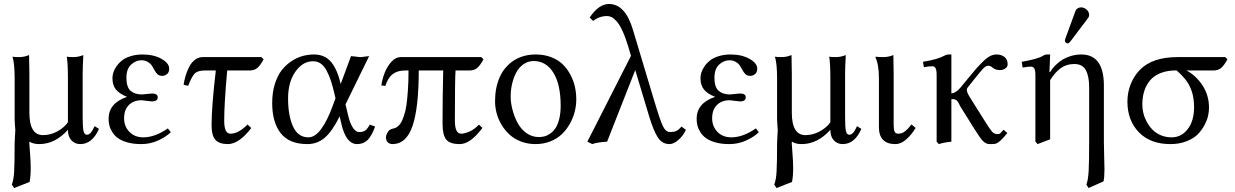

<svg xmlns="http://www.w3.org/2000/svg" viewBox="-20 -718 6259 973"><path d="M398.9 -342.8V-124Q398.9 -73.7 403.1 -54.4Q407.2 -35.2 420.4 -35.2Q430.2 -35.2 439.2 -44.7Q448.2 -54.2 459.5 -78.6L481.4 -64.9Q447.8 12.2 386.7 12.2Q359.9 12.2 342 -6.6Q324.2 -25.4 324.2 -60.1Q259.3 12.2 178.7 12.2Q148.9 12.2 129.4 0Q128.4 2 128.4 6.8Q128.4 12.2 132.1 57.1Q135.7 102.1 135.7 133.3Q135.7 175.3 129.9 204.1L51.3 234.9L40 217.3Q49.3 193.4 51.8 151.1Q54.2 108.9 54.2 7.3Q54.2 -6.8 55.9 -27.8Q57.6 -48.8 57.6 -59.1Q57.6 -63.5 55.9 -82.3Q54.2 -101.1 54.2 -111.8V-322.3Q54.2 -394.5 43.5 -430.7Q54.2 -428.7 77.6 -428.7Q103 -428.7 127.4 -439Q128.9 -375 128.9 -342.8V-147.5Q128.9 -33.2 197.8 -33.2Q236.3 -33.2 271.5 -52.7Q306.6 -72.3 324.2 -98.6V-322.3Q324.2 -396.5 318.4 -430.7Q329.1 -428.7 352.5 -428.7Q377.9 -428.7 402.3 -439Q398.9 -375 398.9 -342.8Z M608.9 -118.7Q608.9 -77.6 635.7 -49.8Q662.6 -22 706.1 -22Q765.6 -22 830.6 -67.4L845.7 -47.9Q817.9 -22 778.8 -4.9Q739.7 12.2 695.8 12.2Q656.2 12.2 626 3.7Q595.7 -4.9 577.9 -17.8Q560.1 -30.8 549.1 -48.6Q538.1 -66.4 534.2 -82.5Q530.3 -98.6 530.3 -115.7Q530.3 -195.8 624 -227.1Q585.9 -242.2 567.9 -263.9Q549.8 -285.6 549.8 -321.8Q549.8 -335 554.2 -349.9Q558.6 -364.7 569.8 -381.3Q581.1 -397.9 597.4 -411.1Q613.8 -424.3 641.4 -433.1Q668.9 -441.9 702.6 -441.9Q758.8 -441.9 798.1 -419.9Q837.4 -397.9 837.4 -370.1Q837.4 -351.1 826.2 -342.3Q814.9 -333.5 802.2 -333.5Q787.1 -333.5 778.1 -341.8Q769 -350.1 760.7 -366.2Q752.9 -380.9 747.3 -388.7Q741.7 -396.5 728.3 -404.5Q714.8 -412.6 696.8 -412.6Q668 -412.6 644.3 -390.6Q620.6 -368.7 620.6 -324.2Q620.6 -276.4 641.8 -257.8Q663.1 -239.3 699.2 -239.3Q699.7 -239.3 711.4 -240.5Q723.1 -241.7 735.6 -242.9Q748 -244.1 750.5 -244.1Q779.3 -244.1 779.3 -225.1Q779.3 -204.1 749.5 -204.1Q745.6 -204.1 724.1 -207Q702.6 -210 698.2 -210Q656.7 -210 632.8 -185.5Q608.9 -161.1 608.9 -118.7Z M1007.8 -428.7Q1007.8 -428.7 1304.7 -428.7L1315.9 -417.5Q1300.3 -388.2 1285.2 -374.5Q1270 -360.8 1244.1 -360.8H1131.3Q1116.2 -191.4 1116.2 -106.4Q1116.2 -40.5 1147.5 -40.5Q1188.5 -40.5 1234.4 -86.9L1253.4 -69.3Q1190.9 12.2 1134.8 12.2Q1091.8 12.2 1072 -9Q1052.2 -30.3 1052.2 -83.5Q1052.2 -178.2 1073.7 -360.8H1018.1Q982.4 -360.8 967.3 -345.9Q952.1 -331.1 933.6 -283.2L910.6 -288.1Q913.6 -310.5 920.2 -332.8Q926.8 -355 938 -377.7Q949.2 -400.4 967.3 -414.6Q985.4 -428.7 1007.8 -428.7Z M1731 -189 1744.6 -131.3Q1754.4 -91.3 1768.8 -70.1Q1783.2 -48.8 1800.3 -48.8Q1819.8 -48.8 1830.6 -56.4Q1841.3 -64 1854 -86.4L1880.9 -76.7Q1863.8 -29.3 1843 -8.5Q1822.3 12.2 1790 12.2Q1733.9 12.2 1710.4 -88.9L1701.2 -128.4Q1664.1 -53.2 1626.2 -20.5Q1588.4 12.2 1537.6 12.2Q1445.8 12.2 1402.6 -43Q1359.4 -98.1 1359.4 -195.8Q1359.4 -249 1372.8 -292Q1386.2 -335 1407.7 -362.3Q1429.2 -389.6 1457.5 -408.2Q1485.8 -426.8 1514.2 -434.3Q1542.5 -441.9 1571.3 -441.9Q1626 -441.9 1657.5 -404.5Q1689 -367.2 1706.5 -293V-292L1758.8 -433.6Q1766.1 -433.6 1782.5 -431.2Q1798.8 -428.7 1806.6 -428.7Q1814.5 -428.7 1829.6 -431.2Q1844.7 -433.6 1850.6 -433.6ZM1680.2 -219.7 1675.3 -241.2Q1666 -280.8 1657 -308.3Q1647.9 -335.9 1635.3 -359.9Q1622.6 -383.8 1605.5 -395.8Q1588.4 -407.7 1566.4 -407.7Q1514.6 -407.7 1477.3 -355.2Q1439.9 -302.7 1439.9 -219.2Q1439.9 -131.3 1465.1 -76.7Q1490.2 -22 1543 -22Q1576.2 -22 1606.9 -63.2Q1637.7 -104.5 1665 -178.7Z M2418.9 -428.7 2430.2 -417.5Q2414.6 -388.2 2399.4 -374.5Q2384.3 -360.8 2358.4 -360.8H2288.6Q2285.2 -319.3 2285.2 -106.4Q2285.2 -40.5 2316.9 -40.5Q2332.5 -40.5 2357.7 -50.8Q2382.8 -61 2407.2 -86.4L2424.8 -69.8Q2363.8 12.2 2310.1 12.2Q2259.8 12.2 2241.2 -10.7Q2222.7 -33.7 2222.7 -91.8Q2222.7 -227.1 2226.1 -360.8H2102.1Q2102.1 -172.9 2070.8 -80.3Q2039.6 12.2 1968.3 12.2Q1956.5 12.2 1946.3 4.2Q1936 -3.9 1936 -22.5Q1936 -33.2 1944.6 -47.9Q1953.1 -62.5 1970.2 -65.9Q1978 -67.4 1983.6 -69.6Q1989.3 -71.8 1998.3 -79.6Q2007.3 -87.4 2013.7 -98.9Q2020 -110.4 2027.6 -132.6Q2035.2 -154.8 2039.6 -184.6Q2043.9 -214.4 2047.1 -259.5Q2050.3 -304.7 2050.3 -360.8H2032.2Q1994.1 -360.8 1970 -342.3Q1945.8 -323.7 1932.6 -282.2L1912.6 -285.2Q1917 -316.9 1929.4 -348.9Q1941.9 -380.9 1963.6 -404.8Q1985.4 -428.7 2010.3 -428.7Z M2488.8 -205.1Q2488.8 -273.9 2512.5 -327.1Q2536.1 -380.4 2583.5 -411.1Q2630.9 -441.9 2695.3 -441.9Q2738.3 -441.9 2773.4 -428.2Q2808.6 -414.6 2831.8 -391.8Q2855 -369.1 2870.8 -339.1Q2886.7 -309.1 2893.6 -277.8Q2900.4 -246.6 2900.4 -214.4Q2900.4 -183.6 2892.6 -152.3Q2884.8 -121.1 2868.2 -91.3Q2851.6 -61.5 2827.9 -38.6Q2804.2 -15.6 2769.5 -1.7Q2734.9 12.2 2693.8 12.2Q2654.8 12.2 2621.1 -0.5Q2587.4 -13.2 2563.5 -34.7Q2539.6 -56.2 2522.5 -84.2Q2505.4 -112.3 2497.1 -143.1Q2488.8 -173.8 2488.8 -205.1ZM2685.1 -408.7Q2656.2 -408.7 2633.3 -392.8Q2610.4 -377 2596.4 -350.8Q2582.5 -324.7 2575.2 -293.2Q2567.9 -261.7 2567.9 -228Q2567.9 -197.8 2576.7 -163.6Q2585.4 -129.4 2601.8 -97.4Q2618.2 -65.4 2646.7 -44.4Q2675.3 -23.4 2710.4 -23.4Q2725.6 -23.4 2739.5 -27.1Q2753.4 -30.8 2768.8 -41.5Q2784.2 -52.2 2795.4 -69.1Q2806.6 -85.9 2814 -115.2Q2821.3 -144.5 2821.3 -182.1Q2821.3 -290 2784.4 -349.4Q2747.6 -408.7 2685.1 -408.7Z M3456.1 -60.1Q3442.4 -30.3 3418.2 -9Q3394 12.2 3372.6 12.2Q3336.9 12.2 3314.9 -19.8Q3293 -51.8 3270.5 -126L3199.2 -362.8L3056.6 0Q3005.9 2.9 2981.4 12.2L2956.5 0L3177.7 -435.1L3165 -478Q3150.4 -526.9 3135 -560.3Q3119.6 -593.8 3105.5 -609.4Q3091.3 -625 3080.1 -630.9Q3068.8 -636.7 3056.6 -636.7Q3017.1 -636.7 2985.8 -611.8L2968.3 -629.4Q3014.6 -697.8 3065.9 -697.8Q3148.4 -697.8 3187 -568.8L3293.5 -213.9Q3324.7 -109.4 3339.1 -79.1Q3353.5 -48.8 3376.5 -48.8Q3394.5 -48.8 3406.5 -54Q3418.5 -59.1 3433.6 -76.7Z M3588.9 -118.7Q3588.9 -77.6 3615.7 -49.8Q3642.6 -22 3686 -22Q3745.6 -22 3810.5 -67.4L3825.7 -47.9Q3797.9 -22 3758.8 -4.9Q3719.7 12.2 3675.8 12.2Q3636.2 12.2 3606 3.7Q3575.7 -4.9 3557.9 -17.8Q3540 -30.8 3529.1 -48.6Q3518.1 -66.4 3514.2 -82.5Q3510.3 -98.6 3510.3 -115.7Q3510.3 -195.8 3604 -227.1Q3565.9 -242.2 3547.9 -263.9Q3529.8 -285.6 3529.8 -321.8Q3529.8 -335 3534.2 -349.9Q3538.6 -364.7 3549.8 -381.3Q3561 -397.9 3577.4 -411.1Q3593.8 -424.3 3621.3 -433.1Q3648.9 -441.9 3682.6 -441.9Q3738.8 -441.9 3778.1 -419.9Q3817.4 -397.9 3817.4 -370.1Q3817.4 -351.1 3806.2 -342.3Q3794.9 -333.5 3782.2 -333.5Q3767.1 -333.5 3758.1 -341.8Q3749 -350.1 3740.7 -366.2Q3732.9 -380.9 3727.3 -388.7Q3721.7 -396.5 3708.3 -404.5Q3694.8 -412.6 3676.8 -412.6Q3647.9 -412.6 3624.3 -390.6Q3600.6 -368.7 3600.6 -324.2Q3600.6 -276.4 3621.8 -257.8Q3643.1 -239.3 3679.2 -239.3Q3679.7 -239.3 3691.4 -240.5Q3703.1 -241.7 3715.6 -242.9Q3728 -244.1 3730.5 -244.1Q3759.3 -244.1 3759.3 -225.1Q3759.3 -204.1 3729.5 -204.1Q3725.6 -204.1 3704.1 -207Q3682.6 -210 3678.2 -210Q3636.7 -210 3612.8 -185.5Q3588.9 -161.1 3588.9 -118.7Z M4262.7 -342.8V-124Q4262.7 -73.7 4266.8 -54.4Q4271 -35.2 4284.2 -35.2Q4293.9 -35.2 4303 -44.7Q4312 -54.2 4323.2 -78.6L4345.2 -64.9Q4311.5 12.2 4250.5 12.2Q4223.6 12.2 4205.8 -6.6Q4188 -25.4 4188 -60.1Q4123 12.2 4042.5 12.2Q4012.7 12.2 3993.2 0Q3992.2 2 3992.2 6.8Q3992.2 12.2 3995.8 57.1Q3999.5 102.1 3999.5 133.3Q3999.5 175.3 3993.7 204.1L3915 234.9L3903.8 217.3Q3913.1 193.4 3915.5 151.1Q3918 108.9 3918 7.3Q3918 -6.8 3919.7 -27.8Q3921.4 -48.8 3921.4 -59.1Q3921.4 -63.5 3919.7 -82.3Q3918 -101.1 3918 -111.8V-322.3Q3918 -394.5 3907.2 -430.7Q3918 -428.7 3941.4 -428.7Q3966.8 -428.7 3991.2 -439Q3992.7 -375 3992.7 -342.8V-147.5Q3992.7 -33.2 4061.5 -33.2Q4100.1 -33.2 4135.3 -52.7Q4170.4 -72.3 4188 -98.6V-322.3Q4188 -396.5 4182.1 -430.7Q4192.9 -428.7 4216.3 -428.7Q4241.7 -428.7 4266.1 -439Q4262.7 -375 4262.7 -342.8Z M4434.1 -322.3Q4434.1 -391.1 4416 -428.7L4418.5 -430.7Q4428.7 -428.7 4457.5 -428.7Q4482.9 -428.7 4507.3 -439Q4508.8 -375 4508.8 -342.8V-86.4Q4508.8 -62 4513.4 -51.3Q4518.1 -40.5 4531.7 -40.5Q4550.8 -40.5 4566.4 -52.7Q4582 -64.9 4599.1 -87.4L4620.1 -69.8Q4601.1 -37.1 4573.7 -12.5Q4546.4 12.2 4517.1 12.2Q4475.6 12.2 4454.8 -9.8Q4434.1 -31.7 4434.1 -71.3Z M5086.4 -391.6Q5086.4 -379.4 5074.7 -371.1Q5063 -362.8 5048.3 -362.8Q5023.9 -362.8 5009.3 -376Q4999.5 -384.8 4986.8 -384.8Q4976.6 -384.8 4963.1 -371.1Q4949.7 -357.4 4918 -317.4L4883.3 -273.9Q4879.4 -269 4879.4 -261.2Q4879.4 -250 4896.5 -222.7L4969.2 -106.9Q4999 -59.6 5006.8 -51.3Q5018.6 -38.6 5031.7 -38.6Q5033.2 -38.6 5035.6 -38.6Q5038.1 -38.6 5039.1 -38.6Q5044.4 -38.6 5048.3 -41.7Q5052.2 -44.9 5065.9 -60.5Q5084.5 -43.9 5085 -43.9Q5063.5 -17.6 5050.3 -5.6Q5037.1 6.3 5028.6 9.3Q5020 12.2 5006.3 12.2Q5004.9 12.2 5001 12.2Q4997.1 12.2 4994.6 12.2Q4977.1 12.2 4961.9 -2.9Q4946.8 -18.1 4918.9 -63L4845.7 -180.2Q4843.8 -184.1 4840.3 -191.4Q4836.9 -198.7 4834.7 -201.7Q4832.5 -204.6 4828.4 -208.7Q4824.2 -212.9 4817.6 -214.4Q4811 -215.8 4801.3 -215.8V0Q4762.7 3.9 4737.8 12.2L4726.6 0V-337.4Q4726.6 -363.8 4720.9 -373Q4715.3 -382.3 4704.1 -382.3Q4686.5 -382.3 4662.1 -377.4L4657.2 -404.8Q4732.4 -417 4766.1 -436Q4776.4 -441.9 4786.1 -441.9H4801.3V-245.1Q4823.2 -245.1 4848.6 -275.4L4886.7 -321.8Q4913.6 -354.5 4927.2 -370.1Q4940.9 -385.7 4961.2 -405.8Q4981.4 -425.8 4997.6 -433.8Q5013.7 -441.9 5029.8 -441.9Q5054.7 -441.9 5070.6 -429.2Q5086.4 -416.5 5086.4 -391.6Z M5458.5 -680.7Q5473.6 -680.7 5486.6 -669.2Q5499.5 -657.7 5499.5 -642.6Q5499.5 -634.3 5494.6 -627.4L5402.8 -505.9Q5397 -498 5391.6 -498Q5385.7 -498 5381.1 -502.2Q5376.5 -506.3 5376.5 -511.7Q5376.5 -514.2 5378.4 -521L5430.7 -663.6Q5433.6 -671.4 5441.7 -676Q5449.7 -680.7 5458.5 -680.7ZM5574.2 3.4Q5574.2 30.3 5575.7 76.4Q5577.1 122.6 5577.1 140.6Q5577.1 181.2 5572.3 201.2L5496.6 234.9L5485.4 217.3Q5494.6 193.4 5497.1 147Q5499.5 100.6 5499.5 3.4V-276.4Q5499.5 -331.1 5482.7 -362.3Q5465.8 -393.6 5423.8 -393.6Q5384.3 -393.6 5355.5 -372.6Q5326.7 -351.6 5301.8 -312V-12.2L5238.3 12.2L5227.1 0V-335.4Q5227.1 -361.8 5221.4 -371.1Q5215.8 -380.4 5204.6 -380.4Q5187 -380.4 5162.6 -375.5L5157.7 -404.8Q5237.8 -418.5 5266.1 -435.5Q5275.9 -441.9 5286.6 -441.9H5301.8L5298.3 -353H5301.8Q5307.6 -362.3 5314.7 -371.6Q5321.8 -380.9 5336.4 -394.3Q5351.1 -407.7 5367.4 -417.5Q5383.8 -427.2 5408.4 -434.6Q5433.1 -441.9 5460 -441.9Q5574.2 -441.9 5574.2 -283.7Z M6128.4 -360.8H5992.7Q6041 -335.4 6074 -285.2Q6106.9 -234.9 6106.9 -171.9Q6106.9 -152.3 6102.1 -130.6Q6097.2 -108.9 6083.3 -82.8Q6069.3 -56.6 6048.6 -36.1Q6027.8 -15.6 5991.9 -1.7Q5956.1 12.2 5911.1 12.2Q5809.6 12.2 5751.5 -47.6Q5693.4 -107.4 5693.4 -203.6Q5693.4 -249.5 5710.4 -292.2Q5727.5 -335 5758.3 -365.7Q5821.3 -428.7 5947.8 -428.7H6189L6200.2 -417.5Q6184.6 -388.2 6169.4 -374.5Q6154.3 -360.8 6128.4 -360.8ZM5917.5 -22Q5966.8 -22 5999 -63.7Q6031.2 -105.5 6031.2 -174.8Q6031.2 -218.8 6020.3 -252.7Q6009.3 -286.6 5991.2 -310.3Q5973.1 -334 5942.4 -361.3Q5895.5 -361.3 5861.3 -347.7Q5827.1 -334 5807.4 -309.8Q5787.6 -285.6 5778.3 -255.1Q5769 -224.6 5769 -187.5Q5769 -166.5 5774.4 -144.3Q5779.8 -122.1 5791.7 -100.1Q5803.7 -78.1 5820.6 -60.8Q5837.4 -43.5 5862.5 -32.7Q5887.7 -22 5917.5 -22Z"/></svg>

Font: Libertinage
Style: l
Weight: 400
Designer: OSP
Foundry: OSP
Version: Version 1.0; 2008; OFL relea